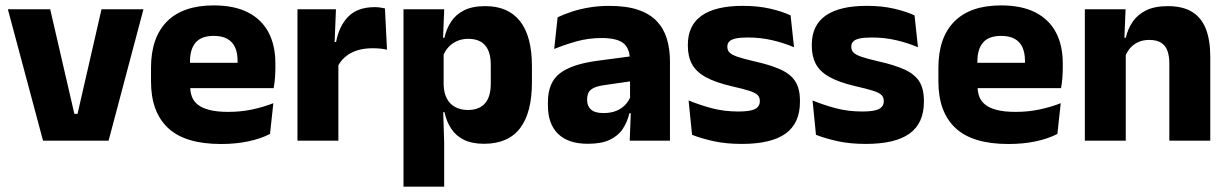

<svg xmlns="http://www.w3.org/2000/svg" viewBox="-20 -526 4592 718"><path d="M269.9 -100.1 359.6 -491.4H516.5L386.1 0H140.9L9.4 -491.4H167.7L258.1 -100.1Z M806.5 12.5Q672.4 12.5 608.6 -47.2Q544.7 -107 544.7 -221.4V-272.5Q544.7 -385.7 604.6 -445.8Q664.4 -505.8 779.2 -505.8Q856 -505.8 907.1 -479.7Q958.3 -453.6 984.1 -405.1Q1009.8 -356.5 1009.8 -288.5V-272.1Q1009.8 -253 1008.2 -233.3Q1006.5 -213.5 1003.3 -196.4H865.6Q867.3 -225.6 867.9 -251.4Q868.5 -277.2 868.5 -297.9Q868.5 -328.3 859 -349.2Q849.4 -370 829.7 -380.9Q810 -391.8 779.2 -391.8Q733.2 -391.8 711.9 -367.1Q690.5 -342.4 690.5 -296.9V-252L691.4 -235.3V-200.5Q691.4 -181.3 697.7 -164.4Q704 -147.5 719.8 -134.7Q735.7 -121.9 763.4 -114.8Q791.2 -107.6 834.1 -107.6Q879.4 -107.6 921.5 -116.3Q963.6 -125 1002.2 -140.1L989.7 -25.2Q955.7 -7.5 909.1 2.5Q862.6 12.5 806.5 12.5ZM625.7 -196.4V-291.2H972.5V-196.4Z M1242.4 -276 1200.5 -368.9H1236.7Q1248.4 -430 1283.2 -464.6Q1317.9 -499.3 1381.3 -499.3Q1392.4 -499.3 1401.7 -497.9Q1411.1 -496.5 1419.5 -494.6L1427.2 -340.2Q1416.6 -342.8 1402.5 -344.2Q1388.4 -345.6 1374 -345.6Q1325 -345.6 1291.6 -327.3Q1258.2 -309 1242.4 -276ZM1092.4 0V-491.4H1236.3L1230 -334.7L1245.4 -332.5V0Z M1789.7 11.7Q1745.5 11.7 1715.5 -2.9Q1685.4 -17.5 1667.7 -44.2Q1649.9 -70.8 1642.3 -106.4H1602.8L1639 -209.4Q1639.8 -179.2 1650.8 -158Q1661.7 -136.9 1682 -125.8Q1702.2 -114.7 1730.2 -114.7Q1772 -114.7 1793.7 -139.5Q1815.3 -164.2 1815.3 -213.1V-283.2Q1815.3 -332.2 1794.1 -356.5Q1772.9 -380.8 1730.9 -380.8Q1707.3 -380.8 1688.1 -372Q1668.9 -363.2 1655.7 -348.2Q1642.4 -333.3 1636.5 -314.5L1601.3 -385H1642Q1649.4 -418.1 1666.9 -444.9Q1684.4 -471.7 1715.4 -487.4Q1746.4 -503.1 1794.7 -503.1Q1880.5 -503.1 1924.8 -446.7Q1969.2 -390.3 1969.2 -278.2V-218.1Q1969.2 -104.7 1924.8 -46.5Q1880.3 11.7 1789.7 11.7ZM1488.9 172V-491.4H1641.2L1635.8 -358.8L1639 -341.7V-152.7L1636.8 -126.4L1641 5.2V172Z M2334.9 0 2339.6 -123 2336.1 -130.7V-284L2335.2 -303.9Q2335.2 -345.1 2311 -364.5Q2286.8 -383.8 2230.3 -383.8Q2180.8 -383.8 2136.3 -371.4Q2091.8 -359 2052.5 -342.8L2065.3 -461.4Q2088.8 -472.5 2118.2 -482.3Q2147.7 -492.1 2183.1 -498Q2218.4 -504 2258.9 -504Q2323.5 -504 2367.1 -489Q2410.6 -474 2436.5 -446.4Q2462.5 -418.8 2473.9 -380.6Q2485.4 -342.5 2485.4 -296.4V0ZM2178.5 11.7Q2104.9 11.7 2067 -25.4Q2029 -62.6 2029 -131V-144.3Q2029 -217.1 2073.6 -251.7Q2118.3 -286.3 2215.8 -299L2347.8 -316.5L2356.8 -224.6L2239.8 -207.7Q2204.3 -202.8 2190 -190.8Q2175.6 -178.8 2175.6 -155.4V-151.8Q2175.6 -129.5 2190.1 -116.4Q2204.6 -103.2 2236.6 -103.2Q2264.5 -103.2 2284.6 -111.5Q2304.8 -119.8 2317.9 -133.8Q2331.1 -147.7 2337.6 -164.4L2359.1 -102.7H2333.8Q2326.1 -70.3 2309.2 -44.5Q2292.3 -18.6 2260.9 -3.5Q2229.6 11.7 2178.5 11.7Z M2753.9 12.2Q2695.3 12.2 2648.3 1.9Q2601.4 -8.5 2567.9 -21.9L2555.1 -150.4Q2593.5 -134.4 2640.2 -121.7Q2687 -109 2741.5 -109Q2785.2 -109 2803.3 -118.3Q2821.4 -127.6 2821.4 -147.1V-149Q2821.4 -162.7 2812.3 -171.3Q2803.2 -179.8 2780.2 -187Q2757.3 -194.2 2716.3 -203.5Q2654.8 -217.8 2619 -237.7Q2583.1 -257.6 2567.7 -286.2Q2552.3 -314.8 2552.3 -354.5V-358.6Q2552.3 -431.6 2604.4 -467.9Q2656.5 -504.1 2757.5 -504.1Q2814.5 -504.1 2860.1 -493.6Q2905.7 -483 2936.5 -468.4L2949.3 -349.2Q2913.7 -364.8 2869.4 -375.3Q2825.1 -385.8 2776.6 -385.8Q2747 -385.8 2730.2 -381.9Q2713.4 -377.9 2706.7 -370.3Q2700 -362.8 2700 -352.1V-350.3Q2700 -338.4 2707.9 -329.9Q2715.8 -321.4 2737.2 -313.9Q2758.6 -306.5 2798.7 -297.2Q2860.3 -283.5 2898.4 -266.3Q2936.4 -249.2 2954 -221.9Q2971.5 -194.7 2971.5 -149.3V-144.9Q2971.5 -65.4 2918 -26.6Q2864.5 12.2 2753.9 12.2Z M3217.4 12.2Q3158.8 12.2 3111.8 1.9Q3064.9 -8.5 3031.4 -21.9L3018.6 -150.4Q3057 -134.4 3103.7 -121.7Q3150.5 -109 3205 -109Q3248.7 -109 3266.8 -118.3Q3284.9 -127.6 3284.9 -147.1V-149Q3284.9 -162.7 3275.8 -171.3Q3266.7 -179.8 3243.7 -187Q3220.8 -194.2 3179.8 -203.5Q3118.3 -217.8 3082.5 -237.7Q3046.6 -257.6 3031.2 -286.2Q3015.8 -314.8 3015.8 -354.5V-358.6Q3015.8 -431.6 3067.9 -467.9Q3120 -504.1 3221 -504.1Q3278 -504.1 3323.6 -493.6Q3369.2 -483 3400 -468.4L3412.8 -349.2Q3377.2 -364.8 3332.9 -375.3Q3288.6 -385.8 3240.1 -385.8Q3210.5 -385.8 3193.7 -381.9Q3176.9 -377.9 3170.2 -370.3Q3163.5 -362.8 3163.5 -352.1V-350.3Q3163.5 -338.4 3171.4 -329.9Q3179.3 -321.4 3200.7 -313.9Q3222.1 -306.5 3262.2 -297.2Q3323.8 -283.5 3361.9 -266.3Q3399.9 -249.2 3417.5 -221.9Q3435 -194.7 3435 -149.3V-144.9Q3435 -65.4 3381.5 -26.6Q3328 12.2 3217.4 12.2Z M3751 12.5Q3616.9 12.5 3553.1 -47.2Q3489.2 -107 3489.2 -221.4V-272.5Q3489.2 -385.7 3549.1 -445.8Q3608.9 -505.8 3723.7 -505.8Q3800.5 -505.8 3851.6 -479.7Q3902.8 -453.6 3928.6 -405.1Q3954.3 -356.5 3954.3 -288.5V-272.1Q3954.3 -253 3952.7 -233.3Q3951 -213.5 3947.8 -196.4H3810.1Q3811.8 -225.6 3812.4 -251.4Q3813 -277.2 3813 -297.9Q3813 -328.3 3803.5 -349.2Q3793.9 -370 3774.2 -380.9Q3754.5 -391.8 3723.7 -391.8Q3677.7 -391.8 3656.4 -367.1Q3635 -342.4 3635 -296.9V-252L3635.9 -235.3V-200.5Q3635.9 -181.3 3642.2 -164.4Q3648.5 -147.5 3664.3 -134.7Q3680.2 -121.9 3707.9 -114.8Q3735.7 -107.6 3778.6 -107.6Q3823.9 -107.6 3866 -116.3Q3908.1 -125 3946.7 -140.1L3934.2 -25.2Q3900.2 -7.5 3853.6 2.5Q3807.1 12.5 3751 12.5ZM3570.2 -196.4V-291.2H3917V-196.4Z M4352.8 0V-288.8Q4352.8 -315.9 4345.9 -335.6Q4338.9 -355.4 4322.4 -366Q4305.9 -376.7 4277.5 -376.7Q4253.9 -376.7 4235.9 -368.2Q4217.9 -359.8 4205.8 -345.6Q4193.7 -331.4 4187.4 -313.5L4163.8 -385H4190Q4197.8 -418.5 4216.1 -445.1Q4234.4 -471.7 4266.3 -487.4Q4298.3 -503.1 4347.4 -503.1Q4402.4 -503.1 4437.4 -481.9Q4472.4 -460.7 4489.1 -418.7Q4505.9 -376.6 4505.9 -313.3V0ZM4036.9 0V-491.4H4189.2L4184.1 -368.6L4189.9 -354.2V0Z"/></svg>

Font: Anek Gurmukhi Medium
Style: Regular
Weight: 500
Designer: Sarang Kulkarni (Gurmukhi), Yesha Goshar (Latin)
Foundry: Ek Type
Version: Version 1.003